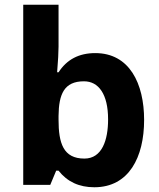

<svg xmlns="http://www.w3.org/2000/svg" viewBox="-20 -780 672 810"><path d="M588 -274C588 -428 526 -556 382 -556C313 -556 262 -529 227 -475H221C225 -524 227 -560 227 -583V-760H78V0H192L217 -60H227C264 -13 314 10 378 10C524 10 588 -117 588 -274ZM336 -111C247 -111 227 -176 227 -275V-291C228 -382 250 -437 334 -437C365 -437 390 -424 408 -397C426 -370 436 -330 436 -276C436 -190 411 -111 336 -111Z"/></svg>

Font: Passageway
Style: Regular
Weight: 700
Foundry: Ascender Corporation
Version: Version 1.11